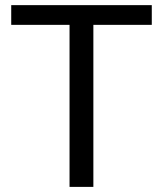

<svg xmlns="http://www.w3.org/2000/svg" viewBox="-20 -731 637 751"><path d="M573.7 -633.8H345.2V0H252V-633.8H23.9V-710.9H573.7Z"/></svg>

Font: RobotoSquareBracket
Style: Square-Bracket
Weight: 400
Version: Version 2.137; 2017